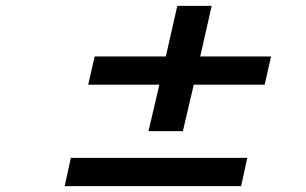

<svg xmlns="http://www.w3.org/2000/svg" viewBox="-20 -633 1040 653"><path d="M880 -345 902 -441H661L700 -613H583L544 -441H302L280 -345H522L485 -187H602L639 -345ZM800 0 821 -96H221L200 0Z"/></svg>

Font: Perun SemiBold Italic
Style: Regular
Weight: 400
Italic angle: -12°
Foundry: Copyright (c) Stefan Peev, Context Ltd, 2016
Version: Version 1.026